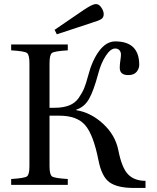

<svg xmlns="http://www.w3.org/2000/svg" viewBox="-20 -911 772 946"><path d="M35 0V-29Q101 -33 113 -42Q125 -51 125 -93V-599Q125 -641 113 -650Q101 -659 35 -663V-692H314V-663Q248 -659 236 -650Q224 -641 224 -599V-380H250Q291 -380 320.5 -391.5Q350 -403 367.5 -428Q385 -453 394.5 -476Q404 -499 414 -537Q434 -614 469 -660.5Q504 -707 548 -707Q666 -707 666 -591Q666 -573 653 -557Q640 -541 612 -541Q570 -541 570 -577Q570 -593 573 -613Q576 -633 576 -642Q576 -655 568.5 -663.5Q561 -672 547 -672Q525 -672 501.5 -636.5Q478 -601 464 -548Q441 -462 418 -422.5Q395 -383 356 -371V-368Q427 -357 487.5 -301.5Q548 -246 563 -171Q580 -84 611 -52Q642 -20 697 -20V15H639Q559 15 520 -12.5Q481 -40 465 -122Q440 -248 399.5 -294.5Q359 -341 273 -341H224V-93Q224 -51 236 -42Q248 -33 314 -29V0ZM249 -764 394 -863Q436 -891 452 -891Q453 -891 455.5 -890.5Q458 -890 459 -890Q470 -888 480.5 -872Q491 -856 491 -841Q491 -825 479 -817Q467 -809 430 -798L260 -742Z"/></svg>

Font: Heuristica
Style: Regular
Weight: 400
Version: Version 1.0.1 ; ttfautohint (v1.4.1)